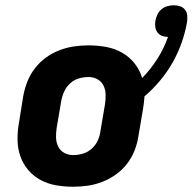

<svg xmlns="http://www.w3.org/2000/svg" viewBox="-20 -700 730 728"><path d="M257 8Q224 8 192.5 2.5Q161 -3 134 -17.5Q107 -32 87 -55.5Q67 -79 57 -108Q47 -137 46.5 -169.5Q46 -202 52 -235L68 -335Q73 -363 83.5 -390Q94 -417 112 -440.5Q130 -464 154 -481.5Q178 -499 205.5 -509.5Q233 -520 260.5 -524Q288 -528 316 -528Q350 -528 382.5 -522Q415 -516 442.5 -500.5Q470 -485 490 -460Q510 -435 519 -404Q552 -438 577 -477.5Q602 -517 617 -560Q605 -560 594.5 -564Q584 -568 577.5 -576.5Q571 -585 569 -596.5Q567 -608 569 -620Q571 -632 576.5 -644Q582 -656 592 -664.5Q602 -673 614.5 -676.5Q627 -680 639 -680Q652 -680 663.5 -676Q675 -672 682 -662.5Q689 -653 690 -640.5Q691 -628 689 -615Q682 -576 668.5 -537.5Q655 -499 634.5 -463Q614 -427 587 -394.5Q560 -362 528 -335Q527 -322 525.5 -309.5Q524 -297 522 -285L505 -185Q501 -157 490.5 -130Q480 -103 462 -79.5Q444 -56 419.5 -38.5Q395 -21 368 -10.5Q341 0 313 4Q285 8 257 8ZM257 -112Q276 -112 294.5 -117.5Q313 -123 328 -136.5Q343 -150 351 -168Q359 -186 361 -204L378 -304Q381 -323 380.5 -341.5Q380 -360 372.5 -375.5Q365 -391 349.5 -399.5Q334 -408 316 -408Q297 -408 278.5 -402.5Q260 -397 245.5 -383.5Q231 -370 223 -352Q215 -334 212 -316L195 -216Q192 -197 192.5 -178.5Q193 -160 200.5 -144.5Q208 -129 223.5 -120.5Q239 -112 257 -112Z"/></svg>

Font: Iosevka Heavy Extended
Style: Italic
Weight: 900
Width: 7
Italic angle: -9°
Monospace: yes
Designer: Belleve Invis
Foundry: Belleve Invis
Version: Version 32.5.0; ttfautohint (v1.8.4)